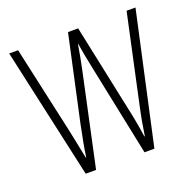

<svg xmlns="http://www.w3.org/2000/svg" viewBox="-100 -629 731 730"><g transform="rotate(-20 265.5 -264.5)"><path d="M287 -377 365 0H405L521 -529H485L406 -163C398 -125 395 -109 387 -57H385C379 -100 371 -142 363 -178L289 -529H248L173 -184C164 -141 154 -88 150 -58H148C140 -98 132 -138 123 -180L46 -529H10L127 0H169L250 -377C257 -409 263 -443 268 -474H269C274 -443 280 -410 287 -377Z"/></g></svg>

Font: Noto Sans Kannada ExtraCondensed ExtraLight
Style: Regular
Weight: 200
Width: 2
Designer: Jelle Bosma - Monotype Design Team
Foundry: Monotype Imaging Inc.
Version: Version 2.005